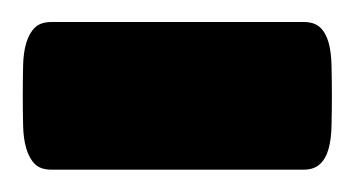

<svg xmlns="http://www.w3.org/2000/svg" viewBox="-59 -152 317 172"><path d="M238.3 -66.4Q238.3 -51.8 238 -39.8Q237.8 -27.8 235.4 -18.8Q232.9 -9.8 227.5 -4.9Q222.2 0 212.9 0H-12.7Q-22.5 0 -27.6 -4.9Q-32.7 -9.8 -35.4 -18.8Q-38.1 -27.8 -38.3 -39.8Q-38.6 -51.8 -38.6 -66.4Q-38.6 -80.6 -38.3 -92.8Q-38.1 -105 -35.4 -113.8Q-32.7 -122.6 -27.6 -127.4Q-22.5 -132.3 -12.7 -132.3H212.9Q222.7 -132.3 227.8 -127.4Q232.9 -122.6 235.4 -113.8Q237.8 -105 238 -92.8Q238.3 -80.6 238.3 -66.4Z"/></svg>

Font: Accordance
Style: Bold-Italic
Weight: 700
Italic angle: -11°
Version: Version 1.2 (build January 31, 2020) Miklal Software Solutio